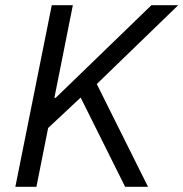

<svg xmlns="http://www.w3.org/2000/svg" viewBox="-20 -718 705 738"><path d="M461 0 290 -343 165 -226 120 0H39L179 -698H260L214 -467L189 -342H194L313 -457L562 -698H665L352 -395L549 0Z"/></svg>

Font: IBM Plex Sans
Style: Italic
Weight: 400
Italic angle: -11.31°
Designer: Mike Abbink, Paul van der Laan, Pieter van Rosmalen
Foundry: Bold Monday
Version: Version 3.201